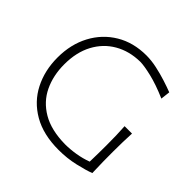

<svg xmlns="http://www.w3.org/2000/svg" viewBox="-185 -931 1125 1125"><g transform="rotate(45 377.5 -368.0)"><path d="M623 -70.3Q624 -109.4 624.5 -141.8Q625 -174.3 625 -206.1Q625 -252.9 624 -288.8Q623 -324.7 620.6 -361.8H682.1Q680.2 -324.7 679.2 -288.8Q678.2 -252.9 678.2 -206.1Q678.2 -167 678.7 -126.5Q679.2 -85.9 681.2 -33.7Q642.6 -19 579.1 -4.4Q515.6 10.3 445.8 10.3Q318.4 10.3 231.9 -39.8Q145.5 -89.8 101.8 -175.8Q58.1 -261.7 58.1 -368.2Q58.1 -478 103.5 -563.2Q148.9 -648.4 230 -697Q311 -745.6 418.5 -745.6Q460 -745.6 505.1 -735.8Q550.3 -726.1 592.3 -712.6Q634.3 -699.2 665.5 -687L658.7 -628.4Q577.6 -663.6 513.9 -678.7Q450.2 -693.8 418.5 -693.8Q329.1 -692.4 260.5 -652.8Q191.9 -613.3 153.1 -540.8Q114.3 -468.3 114.3 -368.2Q114.3 -275.9 149.4 -202.1Q184.6 -128.4 258.5 -85Q332.5 -41.5 448.2 -40Q490.7 -40 535.9 -47.4Q581.1 -54.7 623 -70.3Z"/></g></svg>

Font: Pinar DS1-Light
Style: Regular
Weight: 300
Designer: Amin Abedi
Version: Version 2.000